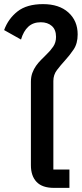

<svg xmlns="http://www.w3.org/2000/svg" viewBox="-48 -912 397 932"><path d="M214 0Q157 0 129.5 -29Q102 -58 102 -110V-515Q102 -539 109 -558Q116 -577 127 -592.5Q138 -608 151.5 -621.5Q165 -635 178 -648Q197 -666 210.5 -686Q224 -706 224 -733Q224 -768 203.5 -786Q183 -804 150 -804Q113 -804 89.5 -782.5Q66 -761 54 -720L-28 -766Q-8 -821 37 -856.5Q82 -892 161 -892Q239 -892 284 -851.5Q329 -811 329 -745Q329 -701 309.5 -672Q290 -643 267 -618Q246 -595 228.5 -572Q211 -549 211 -519V-89H289V0Z"/></svg>

Font: IBM Plex Sans Thai Medm
Style: Regular
Weight: 500
Designer: Mike Abbink, Paul van der Laan, Pieter van Rosmalen, Ben Mitchell, Mark Frömberg
Foundry: Bold Monday
Version: Version 1.2